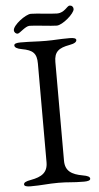

<svg xmlns="http://www.w3.org/2000/svg" viewBox="-56 -836 452 876"><g transform="rotate(-5 170.0 -398.0)"><path d="M231 -715C258 -715 314 -764 314 -784C314 -794 307 -801 297 -801C285 -801 272 -770 237 -770C212 -770 143 -779 118 -779C93 -779 34 -734 34 -711C34 -701 42 -694 50 -694C60 -694 87 -725 107 -725C132 -725 206 -715 231 -715ZM130 -550V-98C130 -51 102 -33 52 -24C29 -20 19 -15 19 -6C19 2 31 5 48 5C102 5 126 0 176 0C222 0 239 5 293 5C310 5 322 2 322 -6C322 -15 312 -20 289 -24C239 -33 210 -51 210 -98V-550C210 -597 231 -613 281 -622C304 -626 314 -633 314 -642C314 -650 302 -653 285 -653C231 -653 219 -650 176 -650C130 -650 113 -653 59 -653C42 -653 30 -650 30 -642C30 -633 40 -626 63 -622C113 -613 130 -597 130 -550Z"/></g></svg>

Font: EB Garamond 12
Style: Regular
Weight: 400
Version: Version 0.016+